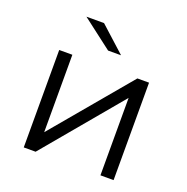

<svg xmlns="http://www.w3.org/2000/svg" viewBox="-130 -853 948 974"><g transform="rotate(20 344.0 -366.0)"><path d="M101 -526H172V-108L523 -526H586V0H515V-418L165 0H101ZM173 -732H268L405 -608H335Z"/></g></svg>

Font: CMG Sans
Style: Regular
Weight: 400
Designer: Julieta Ulanovsky
Foundry: Julieta Ulanovsky
Version: Version 7.200